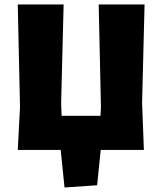

<svg xmlns="http://www.w3.org/2000/svg" viewBox="-20 -667 721 854"><path d="M59 0H250L267 167L412 157L428 0H620L612 -210L623 -647H419L429 -190L427 -152H254L252 -210L263 -647H59L69 -190Z"/></svg>

Font: Luna Sans Black
Style: Regular
Weight: 900
Designer: Juan Pablo del Peral
Foundry: Huerta Tipografica
Version: Version 2.001; ttfautohint (v1.5)